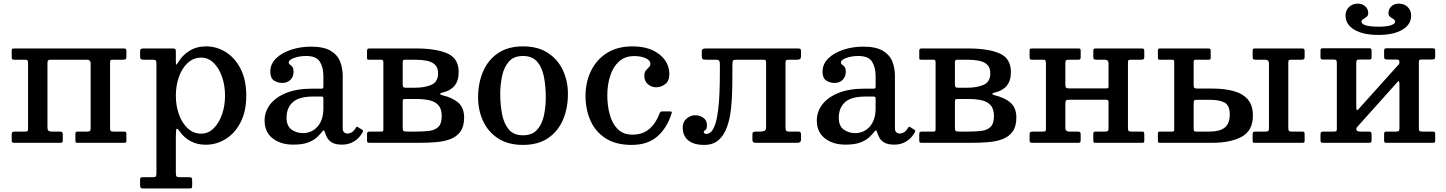

<svg xmlns="http://www.w3.org/2000/svg" viewBox="-20 -787 7968 1058"><path d="M241.5 -82.5Q241.5 -62 262.5 -62H308.5Q318.5 -62 322.2 -59Q326 -56 326 -45V-15Q326 -6 323.2 -3Q320.5 0 312 0H58.5Q49.5 0 47 -3.2Q44.5 -6.5 44.5 -16V-46Q44.5 -56.5 48.8 -59.2Q53 -62 62.5 -62H117.5Q127.5 -62 131 -64.2Q134.5 -66.5 134.5 -76V-435.5Q134.5 -448.5 132.2 -453.2Q130 -458 116.5 -458H57.5Q49.5 -458 47 -461.2Q44.5 -464.5 44.5 -473V-509Q44.5 -517.5 48.2 -518.8Q52 -520 60 -520H662.5Q671.5 -520 674 -516.8Q676.5 -513.5 676.5 -504V-474Q676.5 -463.5 672.5 -460.8Q668.5 -458 658.5 -458H603.5Q594 -458 590.2 -455.8Q586.5 -453.5 586.5 -444V-84.5Q586.5 -71.5 589 -66.8Q591.5 -62 604.5 -62H663.5Q672 -62 674.2 -58.8Q676.5 -55.5 676.5 -47V-11Q676.5 -3 673 -1.5Q669.5 0 661 0H406.5Q398.5 0 397 -3.8Q395.5 -7.5 395.5 -15.5V-47.5Q395.5 -56 397.8 -59Q400 -62 408 -62H459.5Q471.5 -62 475.5 -65.2Q479.5 -68.5 479.5 -81.5V-437.5Q479.5 -458 458.5 -458H261.5Q249.5 -458 245.5 -454.8Q241.5 -451.5 241.5 -438.5Z M752 -479V-503Q752 -514.5 756.5 -517.2Q761 -520 771.5 -520H930Q941.5 -520 945.2 -517Q949 -514 949 -503V-450Q949 -432.5 951.5 -431.5Q954 -430.5 959 -439Q983 -481.5 1023.2 -506.5Q1063.5 -531.5 1115 -531.5Q1175 -531.5 1225.5 -499.2Q1276 -467 1306.5 -406.5Q1337 -346 1337 -260Q1337 -174.5 1306.2 -114Q1275.5 -53.5 1224.5 -21.5Q1173.5 10.5 1113.5 10.5Q1066.5 10.5 1030 -9.2Q993.5 -29 969 -64.5Q958 -80.5 953.5 -77.5Q949 -74.5 949 -35.5V166Q949 181.5 953.2 185.5Q957.5 189.5 972.5 189.5H1021.5Q1032.5 189.5 1035.8 192.8Q1039 196 1039 208V235Q1039 246.5 1036.2 249Q1033.5 251.5 1022 251.5H768.5Q758 251.5 755 247.2Q752 243 752 233V206.5Q752 196.5 754.2 193Q756.5 189.5 766.5 189.5H822Q836 189.5 839 185Q842 180.5 842 166V-438Q842 -452 837 -455Q832 -458 819 -458H771Q758 -458 755 -462.2Q752 -466.5 752 -479ZM949 -260Q949 -204.5 966 -156.8Q983 -109 1014.5 -79.8Q1046 -50.5 1088.5 -50.5Q1127.5 -50.5 1157.2 -79.8Q1187 -109 1203.5 -156.8Q1220 -204.5 1220 -260Q1220 -315.5 1203.5 -363.5Q1187 -411.5 1157.2 -440.5Q1127.5 -469.5 1088.5 -469.5Q1046 -469.5 1014.5 -440.5Q983 -411.5 966 -363.5Q949 -315.5 949 -260Z M1438 -123Q1438 -171.5 1468.2 -211.2Q1498.5 -251 1557.2 -274.8Q1616 -298.5 1702 -298.5H1749Q1757.5 -298.5 1759.8 -300.5Q1762 -302.5 1762 -311.5V-367Q1762 -415.5 1742.5 -447Q1723 -478.5 1666.5 -478.5Q1630.5 -478.5 1600.8 -467.8Q1571 -457 1571 -443.5Q1571 -435 1577.8 -430.8Q1584.5 -426.5 1591 -418.8Q1597.5 -411 1597.5 -391Q1597.5 -364 1580.2 -347Q1563 -330 1535.5 -330Q1509 -330 1489.2 -343.8Q1469.5 -357.5 1469.5 -391.5Q1469.5 -434.5 1501.5 -465.5Q1533.5 -496.5 1584.8 -513.2Q1636 -530 1693 -530Q1763 -530 1801 -507.8Q1839 -485.5 1853.8 -448.8Q1868.5 -412 1868.5 -368.5V-80Q1868.5 -65 1876.2 -58Q1884 -51 1894.5 -51Q1905 -51 1916.8 -57Q1928.5 -63 1941 -83Q1946 -91.5 1952.5 -86.5L1976 -72Q1982.5 -67.5 1979 -60Q1961.5 -26.5 1931.8 -8.2Q1902 10 1866.5 10H1866Q1828.5 10 1809.2 -1.8Q1790 -13.5 1782 -29.8Q1774 -46 1770 -58.5Q1767 -68.5 1763.8 -68.5Q1760.5 -68.5 1753.5 -59.5Q1744.5 -47.5 1727.2 -31Q1710 -14.5 1678.8 -2.2Q1647.5 10 1596 10Q1526.5 10 1482.2 -24.8Q1438 -59.5 1438 -123ZM1559 -138.5Q1559 -92.5 1586.5 -73Q1614 -53.5 1649.5 -53.5Q1697.5 -53.5 1729.8 -89.5Q1762 -125.5 1762 -191V-245Q1762 -255 1752 -255H1706.5Q1627 -255 1593 -223.5Q1559 -192 1559 -138.5Z M2080.5 -458H2013Q2005.5 -458 2004 -460.2Q2002.5 -462.5 2002.5 -470V-507Q2002.5 -520 2014.5 -520H2270Q2383.5 -520 2445.5 -492.5Q2507.5 -465 2507.5 -390Q2507.5 -340 2483 -312.5Q2458.5 -285 2416 -276.5Q2405 -274 2405.5 -269.5Q2406 -265 2415 -263Q2474 -249 2505.8 -220.8Q2537.5 -192.5 2537.5 -139.5Q2537.5 -90.5 2517.5 -62.5Q2497.5 -34.5 2463 -21Q2428.5 -7.5 2384 -3.8Q2339.5 0 2290 0H2018Q2009 0 2005.8 -2Q2002.5 -4 2002.5 -12V-47Q2002.5 -57 2006.2 -59.5Q2010 -62 2019 -62H2081Q2089 -62 2090.8 -65Q2092.5 -68 2092.5 -76V-446Q2092.5 -458 2080.5 -458ZM2199 -442V-325.5Q2199 -312 2202 -307.8Q2205 -303.5 2218 -303.5H2266Q2319.5 -303.5 2356.8 -319.5Q2394 -335.5 2394 -383Q2394 -414.5 2376.8 -430.8Q2359.5 -447 2330.5 -452.5Q2301.5 -458 2266 -458H2213Q2204 -458 2201.5 -454.8Q2199 -451.5 2199 -442ZM2199 -220.5V-84.5Q2199 -70 2202.8 -66Q2206.5 -62 2222 -62H2275.5Q2315 -62 2346.2 -66Q2377.5 -70 2395.8 -88Q2414 -106 2414 -147Q2414 -187 2395.8 -207.2Q2377.5 -227.5 2346.2 -234.5Q2315 -241.5 2275.5 -241.5H2218Q2203 -241.5 2201 -238.5Q2199 -235.5 2199 -220.5Z M2614.5 -249.5Q2614.5 -329.5 2642 -393.2Q2669.5 -457 2724.5 -494.2Q2779.5 -531.5 2862 -531.5Q2944.5 -531.5 2999.5 -495.2Q3054.5 -459 3082 -399.5Q3109.5 -340 3109.5 -270Q3109.5 -190 3082 -126.2Q3054.5 -62.5 2999.5 -25.5Q2944.5 11.5 2862 11.5Q2779.5 11.5 2724.5 -24.5Q2669.5 -60.5 2642 -120Q2614.5 -179.5 2614.5 -249.5ZM2736.5 -270Q2736.5 -209.5 2746.8 -157.2Q2757 -105 2784 -73.2Q2811 -41.5 2862 -41.5Q2913 -41.5 2940.2 -72.5Q2967.5 -103.5 2977.5 -151.5Q2987.5 -199.5 2987.5 -250Q2987.5 -310.5 2977.5 -362.8Q2967.5 -415 2940.2 -446.8Q2913 -478.5 2862 -478.5Q2811 -478.5 2784 -447.5Q2757 -416.5 2746.8 -368.5Q2736.5 -320.5 2736.5 -270Z M3206.5 -258.5Q3206.5 -333.5 3236.2 -395.5Q3266 -457.5 3323.8 -494.5Q3381.5 -531.5 3465.5 -531.5Q3529.5 -531.5 3574.8 -510.8Q3620 -490 3644.2 -455.5Q3668.5 -421 3668.5 -379.5Q3668.5 -340.5 3645.2 -323.2Q3622 -306 3596 -306Q3570.5 -306 3550.5 -322.8Q3530.5 -339.5 3530.5 -369.5Q3530.5 -388.5 3539 -398.8Q3547.5 -409 3555.8 -416.8Q3564 -424.5 3564 -435.5Q3564 -454 3538.2 -466Q3512.5 -478 3475 -478Q3423.5 -478 3390.5 -447.8Q3357.5 -417.5 3342 -368Q3326.5 -318.5 3326.5 -261.5Q3326.5 -206 3339.8 -156.5Q3353 -107 3383.5 -76Q3414 -45 3465.5 -45Q3522 -45 3558.8 -77.2Q3595.5 -109.5 3615 -163Q3617 -168.5 3619.8 -170.8Q3622.5 -173 3630.5 -173H3670.5Q3679 -173 3681 -171.2Q3683 -169.5 3681 -163Q3657 -84 3603.5 -36.2Q3550 11.5 3461 11.5Q3373 11.5 3316.8 -25Q3260.5 -61.5 3233.5 -123Q3206.5 -184.5 3206.5 -258.5Z M3742 -85Q3742 -115.5 3763.5 -133.8Q3785 -152 3810.5 -152Q3836.5 -152 3856 -137.8Q3875.5 -123.5 3875.5 -98Q3875.5 -75 3866.8 -70.2Q3858 -65.5 3858 -60Q3858 -54 3862.5 -51.5Q3867 -49 3871 -49Q3894 -49 3908.2 -73.2Q3922.5 -97.5 3930.5 -138.2Q3938.5 -179 3942 -228.8Q3945.5 -278.5 3946.2 -330.5Q3947 -382.5 3947 -428.5Q3947 -446 3943.2 -452Q3939.5 -458 3922 -458H3870.5Q3854.5 -458 3850.8 -462.2Q3847 -466.5 3847 -483V-498.5Q3847 -514 3852.5 -517Q3858 -520 3872 -520H4375.5Q4387.5 -520 4390.8 -517Q4394 -514 4394 -501.5V-479.5Q4394 -466 4388.8 -462Q4383.5 -458 4373 -458H4328.5Q4316 -458 4312.2 -455Q4308.5 -452 4308.5 -439V-83.5Q4308.5 -71 4312.5 -66.5Q4316.5 -62 4327.5 -62H4381.5Q4394 -62 4394 -46V-17.5Q4394 0 4373.5 0H4147Q4136 0 4131 -3.5Q4126 -7 4126 -17.5V-46.5Q4126 -56 4130.5 -59Q4135 -62 4149.5 -62H4168.5Q4182.5 -62 4192 -65.8Q4201.5 -69.5 4201.5 -87V-439Q4201.5 -450 4199.5 -454Q4197.5 -458 4185 -458H4038Q4022.5 -458 4019.2 -453Q4016 -448 4016 -432Q4016 -372.5 4015.2 -310.2Q4014.5 -248 4008.5 -190.5Q4002.5 -133 3986.2 -87.5Q3970 -42 3939.8 -15.2Q3909.5 11.5 3860.5 11.5Q3802.5 11.5 3772.2 -13.8Q3742 -39 3742 -85Z M4481 -123Q4481 -171.5 4511.2 -211.2Q4541.5 -251 4600.2 -274.8Q4659 -298.5 4745 -298.5H4792Q4800.5 -298.5 4802.8 -300.5Q4805 -302.5 4805 -311.5V-367Q4805 -415.5 4785.5 -447Q4766 -478.5 4709.5 -478.5Q4673.5 -478.5 4643.8 -467.8Q4614 -457 4614 -443.5Q4614 -435 4620.8 -430.8Q4627.5 -426.5 4634 -418.8Q4640.5 -411 4640.5 -391Q4640.5 -364 4623.2 -347Q4606 -330 4578.5 -330Q4552 -330 4532.2 -343.8Q4512.5 -357.5 4512.5 -391.5Q4512.5 -434.5 4544.5 -465.5Q4576.5 -496.5 4627.8 -513.2Q4679 -530 4736 -530Q4806 -530 4844 -507.8Q4882 -485.5 4896.8 -448.8Q4911.5 -412 4911.5 -368.5V-80Q4911.5 -65 4919.2 -58Q4927 -51 4937.5 -51Q4948 -51 4959.8 -57Q4971.5 -63 4984 -83Q4989 -91.5 4995.5 -86.5L5019 -72Q5025.5 -67.5 5022 -60Q5004.5 -26.5 4974.8 -8.2Q4945 10 4909.5 10H4909Q4871.5 10 4852.2 -1.8Q4833 -13.5 4825 -29.8Q4817 -46 4813 -58.5Q4810 -68.5 4806.8 -68.5Q4803.5 -68.5 4796.5 -59.5Q4787.5 -47.5 4770.2 -31Q4753 -14.5 4721.8 -2.2Q4690.5 10 4639 10Q4569.5 10 4525.2 -24.8Q4481 -59.5 4481 -123ZM4602 -138.5Q4602 -92.5 4629.5 -73Q4657 -53.5 4692.5 -53.5Q4740.5 -53.5 4772.8 -89.5Q4805 -125.5 4805 -191V-245Q4805 -255 4795 -255H4749.5Q4670 -255 4636 -223.5Q4602 -192 4602 -138.5Z M5123.5 -458H5056Q5048.5 -458 5047 -460.2Q5045.5 -462.5 5045.5 -470V-507Q5045.5 -520 5057.5 -520H5313Q5426.5 -520 5488.5 -492.5Q5550.5 -465 5550.5 -390Q5550.5 -340 5526 -312.5Q5501.5 -285 5459 -276.5Q5448 -274 5448.5 -269.5Q5449 -265 5458 -263Q5517 -249 5548.8 -220.8Q5580.5 -192.5 5580.5 -139.5Q5580.5 -90.5 5560.5 -62.5Q5540.5 -34.5 5506 -21Q5471.5 -7.5 5427 -3.8Q5382.5 0 5333 0H5061Q5052 0 5048.8 -2Q5045.5 -4 5045.5 -12V-47Q5045.5 -57 5049.2 -59.5Q5053 -62 5062 -62H5124Q5132 -62 5133.8 -65Q5135.5 -68 5135.5 -76V-446Q5135.5 -458 5123.5 -458ZM5242 -442V-325.5Q5242 -312 5245 -307.8Q5248 -303.5 5261 -303.5H5309Q5362.5 -303.5 5399.8 -319.5Q5437 -335.5 5437 -383Q5437 -414.5 5419.8 -430.8Q5402.5 -447 5373.5 -452.5Q5344.5 -458 5309 -458H5256Q5247 -458 5244.5 -454.8Q5242 -451.5 5242 -442ZM5242 -220.5V-84.5Q5242 -70 5245.8 -66Q5249.5 -62 5265 -62H5318.5Q5358 -62 5389.2 -66Q5420.5 -70 5438.8 -88Q5457 -106 5457 -147Q5457 -187 5438.8 -207.2Q5420.5 -227.5 5389.2 -234.5Q5358 -241.5 5318.5 -241.5H5261Q5246 -241.5 5244 -238.5Q5242 -235.5 5242 -220.5Z M6195.5 -84.5Q6195.5 -71.5 6198 -66.8Q6200.5 -62 6213.5 -62H6272.5Q6281 -62 6283.2 -58.8Q6285.5 -55.5 6285.5 -47V-11Q6285.5 -3 6282 -1.5Q6278.5 0 6270 0H6015.5Q6007.5 0 6006 -3.8Q6004.5 -7.5 6004.5 -15.5V-47.5Q6004.5 -56 6006.8 -59Q6009 -62 6017 -62H6068.5Q6080.5 -62 6084.5 -65.2Q6088.5 -68.5 6088.5 -81.5V-222Q6088.5 -231 6085.8 -234.2Q6083 -237.5 6073 -237.5H5875Q5860 -237.5 5855.2 -234Q5850.5 -230.5 5850.5 -214.5V-82.5Q5850.5 -62 5871.5 -62H5917.5Q5927.5 -62 5931.2 -59Q5935 -56 5935 -45V-15Q5935 -6 5932.2 -3Q5929.5 0 5921 0H5667.5Q5658.5 0 5656 -3.2Q5653.5 -6.5 5653.5 -16V-46Q5653.5 -56.5 5657.8 -59.2Q5662 -62 5671.5 -62H5726.5Q5736.5 -62 5740 -64.2Q5743.5 -66.5 5743.5 -76V-435.5Q5743.5 -448.5 5741.2 -453.2Q5739 -458 5725.5 -458H5666.5Q5658.5 -458 5656 -461.2Q5653.5 -464.5 5653.5 -473V-509Q5653.5 -517.5 5657.2 -518.8Q5661 -520 5669 -520H5924Q5932 -520 5933.5 -516.5Q5935 -513 5935 -504.5V-472.5Q5935 -464.5 5932.8 -461.2Q5930.5 -458 5922.5 -458H5870.5Q5858.5 -458 5854.5 -454.8Q5850.5 -451.5 5850.5 -438.5V-321.5Q5850.5 -309 5853.8 -304.5Q5857 -300 5870.5 -300H6073.5Q6085 -300 6086.8 -302Q6088.5 -304 6088.5 -315V-437.5Q6088.5 -458 6067.5 -458H6022Q6011.5 -458 6008 -461Q6004.5 -464 6004.5 -475V-505Q6004.5 -514 6007 -517Q6009.5 -520 6018.5 -520H6271.5Q6280.5 -520 6283 -516.8Q6285.5 -513.5 6285.5 -504V-474Q6285.5 -463.5 6281.5 -460.8Q6277.5 -458 6267.5 -458H6212.5Q6203 -458 6199.2 -455.8Q6195.5 -453.5 6195.5 -444Z M6972.5 -81.5V-437Q6972.5 -458 6951.5 -458H6899Q6889.5 -458 6886 -461Q6882.5 -464 6882.5 -474.5V-505.5Q6882.5 -514.5 6885.2 -517.2Q6888 -520 6896.5 -520H7155Q7164 -520 7166.5 -516.8Q7169 -513.5 7169 -504V-474Q7169 -463.5 7165 -460.8Q7161 -458 7151 -458H7096.5Q7086.5 -458 7082.8 -455.5Q7079 -453 7079 -443V-84.5Q7079 -71.5 7081.8 -66.8Q7084.5 -62 7097.5 -62H7156Q7164.5 -62 7166.8 -58.8Q7169 -55.5 7169 -47V-11Q7169 -3 7165.5 -1.5Q7162 0 7153.5 0H6893.5Q6885.5 0 6884 -3.5Q6882.5 -7 6882.5 -15.5V-47.5Q6882.5 -62 6895.5 -62H6952.5Q6964.5 -62 6968.5 -65.2Q6972.5 -68.5 6972.5 -81.5ZM6372 0Q6364 0 6362.2 -2.5Q6360.5 -5 6360.5 -13V-51Q6360.5 -58.5 6364.2 -60.2Q6368 -62 6374.5 -62H6439.5Q6447.5 -62 6449 -65Q6450.5 -68 6450.5 -75.5V-441Q6450.5 -450.5 6448.8 -454.2Q6447 -458 6437.5 -458H6373Q6365.5 -458 6363 -460Q6360.5 -462 6360.5 -470V-508Q6360.5 -516 6363.5 -518Q6366.5 -520 6374 -520H6634.5Q6644.5 -520 6648 -518Q6651.5 -516 6651.5 -505V-472.5Q6651.5 -462 6649.5 -460Q6647.5 -458 6637 -458H6570Q6561.5 -458 6559.5 -454.8Q6557.5 -451.5 6557.5 -443V-318Q6557.5 -305.5 6561.5 -302.2Q6565.5 -299 6578.5 -299H6659Q6727 -299 6777.5 -285.2Q6828 -271.5 6856 -239Q6884 -206.5 6884 -150.5Q6884 -67 6822.5 -33.5Q6761 0 6659 0ZM6647 -62Q6701 -62 6728.8 -84Q6756.5 -106 6756.5 -155.5Q6756.5 -205.5 6728.8 -221.2Q6701 -237 6647 -237H6579.5Q6566 -237 6561.8 -234.5Q6557.5 -232 6557.5 -218V-80Q6557.5 -68 6559.8 -65Q6562 -62 6574 -62Z M7688 -767Q7717.5 -767 7736.8 -748.5Q7756 -730 7756 -701Q7756 -651.5 7707.2 -623Q7658.5 -594.5 7575.5 -594.5Q7491.5 -594.5 7443 -623.2Q7394.5 -652 7394.5 -702Q7394.5 -730 7413.8 -748.5Q7433 -767 7462.5 -767Q7487 -767 7503.2 -752Q7519.5 -737 7519.5 -715Q7519.5 -701 7510.2 -693.8Q7501 -686.5 7491.8 -681.2Q7482.5 -676 7482.5 -668Q7482.5 -640 7579.5 -640Q7622.5 -640 7645.2 -648Q7668 -656 7668 -668Q7668 -676 7658.8 -681.2Q7649.5 -686.5 7640.2 -693.8Q7631 -701 7631 -715Q7631 -737 7647.2 -752Q7663.5 -767 7688 -767ZM7798.5 -84.5Q7798.5 -71.5 7800.8 -66.8Q7803 -62 7816.5 -62H7875.5Q7883.5 -62 7886 -58.8Q7888.5 -55.5 7888.5 -47V-11Q7888.5 -3 7884.8 -1.5Q7881 0 7873 0H7618Q7610.5 0 7608.8 -3.8Q7607 -7.5 7607 -15.5V-47.5Q7607 -56 7609.5 -59Q7612 -62 7619.5 -62H7671.5Q7683.5 -62 7687.5 -65.2Q7691.5 -68.5 7691.5 -81.5V-315.5Q7691.5 -330.5 7689.8 -336.8Q7688 -343 7681.5 -336L7462 -91Q7459 -87.5 7456.5 -84.8Q7454 -82 7454 -75.5Q7454 -62 7474.5 -62H7520.5Q7530.5 -62 7534.2 -59Q7538 -56 7538 -45V-15Q7538 -6 7535.2 -3Q7532.5 0 7524 0H7270.5Q7261.5 0 7259 -3.2Q7256.5 -6.5 7256.5 -16V-46Q7256.5 -56.5 7260.8 -59.2Q7265 -62 7274.5 -62H7329.5Q7339.5 -62 7343 -64.2Q7346.5 -66.5 7346.5 -76V-436.5Q7346.5 -449.5 7344 -454.2Q7341.5 -459 7328.5 -459H7269.5Q7261.5 -459 7259 -462.2Q7256.5 -465.5 7256.5 -474V-510Q7256.5 -518 7260.2 -519.5Q7264 -521 7272 -521H7527Q7534.5 -521 7536.2 -517.2Q7538 -513.5 7538 -505.5V-473.5Q7538 -465 7535.5 -462Q7533 -459 7525.5 -459H7473.5Q7461.5 -459 7457.5 -455.8Q7453.5 -452.5 7453.5 -439.5V-210Q7453.5 -190.5 7455 -183Q7456.5 -175.5 7466 -185.5L7687 -431.5Q7691.5 -436.5 7691.5 -443.5Q7691.5 -455 7686.8 -457Q7682 -459 7670.5 -459H7624.5Q7614.5 -459 7610.8 -462Q7607 -465 7607 -476V-506Q7607 -515 7609.8 -518Q7612.5 -521 7621 -521H7874.5Q7883.5 -521 7886 -517.8Q7888.5 -514.5 7888.5 -505V-475Q7888.5 -464.5 7884.2 -461.8Q7880 -459 7870.5 -459H7815.5Q7805.5 -459 7802 -456.8Q7798.5 -454.5 7798.5 -445Z"/></svg>

Font: Besley* Medium
Style: Regular
Weight: 500
Designer: Owen Earl
Foundry: indestructible type*
Version: Version 3.000; ttfautohint (v1.8.3)